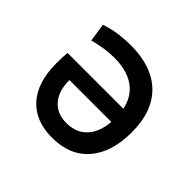

<svg xmlns="http://www.w3.org/2000/svg" viewBox="-132 -684 851 851"><g transform="rotate(45 293.0 -258.5)"><path d="M286.1 9.8Q181.6 9.8 124 -54Q66.4 -117.7 66.4 -238.3Q66.4 -273.9 69.3 -304.7H432.6V-225.6H160.2Q160.2 -156.2 193.4 -118.7Q226.6 -81.1 285.2 -81.1Q351.1 -81.1 387.5 -126Q423.8 -170.9 423.8 -252.9Q423.8 -343.3 373.8 -389.9Q323.7 -436.5 231.4 -436.5Q199.2 -436.5 168 -431.6Q136.7 -426.8 104.5 -418L91.8 -503.9Q138.2 -519 176 -523.2Q213.9 -527.3 243.2 -527.3Q376 -527.3 447.8 -457.8Q519.5 -388.2 519.5 -257.8Q519.5 -131.3 458.5 -60.8Q397.5 9.8 286.1 9.8Z"/></g></svg>

Font: Cascadia Mono
Style: Regular
Weight: 400
Monospace: yes
Designer: Aaron Bell
Foundry: Saja Typeworks
Version: Version 2102.003